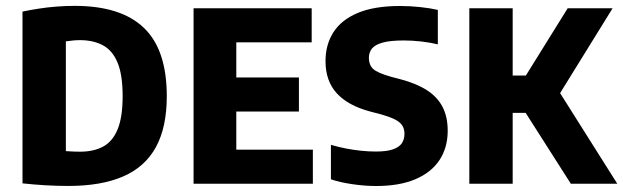

<svg xmlns="http://www.w3.org/2000/svg" viewBox="-20 -623 2113 651"><path d="M211.7 7.5Q174.2 7.5 134.4 5.2Q94.5 2.9 56.3 -1.3V-583.7Q83.6 -589.5 112.6 -593.9Q141.6 -598.4 171.9 -600.7Q202.1 -603.1 233.5 -603.1Q390 -603.1 467.8 -528.7Q545.5 -454.4 545.5 -297Q545.5 -191.8 508.8 -124.5Q472 -57.1 397.8 -24.8Q323.6 7.5 211.7 7.5ZM251.5 -108.7Q297.5 -108.7 329.7 -126Q361.9 -143.3 378.8 -184.5Q395.8 -225.6 395.8 -297Q395.8 -369 378.7 -410.4Q361.7 -451.8 329.2 -469.3Q296.7 -486.9 251 -486.9Q239.2 -486.9 227.2 -485.7Q215.2 -484.6 203.3 -482.7V-110.6Q218.7 -109.4 230.4 -109.1Q242 -108.7 251.5 -108.7Z M636.3 0V-595H1036.8V-479.5H781.2V-115.5H1040.8V0ZM741.1 -244.8V-360.3H993.5V-244.8Z M1255.6 7.7Q1216.5 7.7 1174.6 1.5Q1132.7 -4.6 1102 -15.1V-131.9Q1126.1 -124.8 1152 -119.7Q1177.9 -114.6 1204 -111.9Q1230 -109.2 1254.8 -109.2Q1290.8 -109.2 1312 -116.5Q1333.2 -123.7 1342.3 -137.1Q1351.4 -150.6 1351.4 -169.3Q1351.4 -184.7 1344.6 -196.4Q1337.8 -208.1 1319.5 -217.7Q1301.2 -227.3 1267.1 -236.5L1234.1 -245.2Q1159.6 -265.2 1121.7 -306.9Q1083.7 -348.6 1083.7 -415.7Q1083.7 -471.8 1110.6 -513.8Q1137.5 -555.9 1193.4 -579.3Q1249.4 -602.7 1336.7 -602.7Q1370.7 -602.7 1404.7 -599Q1438.8 -595.4 1464.5 -589.4V-472.6Q1438.4 -479 1408.1 -482.4Q1377.8 -485.8 1349.1 -485.8Q1302.8 -485.8 1277.1 -478.5Q1251.4 -471.3 1241 -458.1Q1230.7 -444.8 1230.7 -426.8Q1230.7 -403.5 1244.8 -389.7Q1258.9 -375.9 1306.9 -362.4L1340 -353.7Q1393.4 -339.4 1428.5 -316.5Q1463.5 -293.7 1480.8 -260Q1498 -226.2 1498 -179.7Q1498 -122.6 1470.3 -80.5Q1442.6 -38.4 1388.6 -15.4Q1334.5 7.7 1255.6 7.7Z M1915.5 0 1722.8 -302.2 1904.8 -595H2057.1L1865.9 -286L1867.3 -326L2073 0ZM1571.3 0V-595H1718.3V0ZM1698.4 -240.2V-366.9H1776.5V-240.2Z"/></svg>

Font: Encode Sans SC Condensed Thin
Style: Regular
Weight: 100
Width: 3
Designer: Multiple Designers
Foundry: Impallari Type
Version: Version 3.002